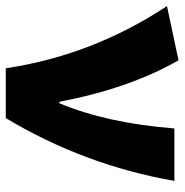

<svg xmlns="http://www.w3.org/2000/svg" viewBox="-10 -616 623 648"><g transform="rotate(90 301.0 -291.5)"><path d="M207 0Q163 -293 -3 -544L180 -583Q275 -417 320 -181H325Q392 -341 410 -569H587Q534 -265 375 0Z"/></g></svg>

Font: Source Han Sans CN Heavy
Style: Bold
Weight: 900
Designer: Ryoko NISHIZUKA (kana & ideographs); Paul D. Hunt (Latin, Greek & Cyrillic); Wenlong ZHANG (bopomofo); Sandoll Communica
Foundry: Adobe Systems Incorporated
Version: Version 1.000;PS 1;hotconv 1.0.78;makeotf.lib2.5.61930